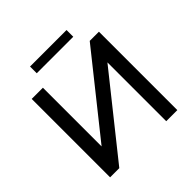

<svg xmlns="http://www.w3.org/2000/svg" viewBox="-215 -1032 1212 1212"><g transform="rotate(-45 391.0 -426.0)"><path d="M691 0V-700H609L191 -176V-700H91V0H173L592 -525V0ZM228 -792H554V-852H228Z"/></g></svg>

Font: Chess Sans Medium
Style: Regular
Weight: 500
Designer: Wolf Bōese
Foundry: Wolf Bōese
Version: Version 7.223;Glyphs 3.3 (3306)